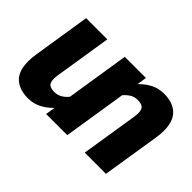

<svg xmlns="http://www.w3.org/2000/svg" viewBox="-95 -792 1056 1056"><g transform="rotate(45 433.0 -264.0)"><path d="M832.5 -391.6Q832.5 -364.3 827.6 -335L774.4 0H609.4L662.1 -332.5Q664.6 -350.6 664.6 -360.8Q664.6 -390.1 651.4 -400.6Q638.2 -411.1 611.3 -411.1Q588.4 -411.1 569.6 -400.9Q550.8 -390.6 531.7 -368.7L473.6 0H309.1L317.9 -56.2Q286.6 -24.4 252.2 -7.3Q217.8 9.8 176.8 9.8Q110.4 9.8 72.3 -24.9Q34.2 -59.6 34.2 -136.2Q34.2 -163.6 39.1 -193.4L91.8 -528.3H256.8L204.1 -195.8Q201.7 -177.7 201.7 -167.5Q201.7 -138.2 214.8 -127.7Q228 -117.2 254.9 -117.2Q277.8 -117.2 296.9 -127.4Q315.9 -137.7 334.5 -159.2L392.6 -528.3H557.1L548.3 -471.7Q579.6 -503.9 613.8 -521Q647.9 -538.1 689.5 -538.1Q755.9 -538.1 794.2 -503.2Q832.5 -468.3 832.5 -391.6Z"/></g></svg>

Font: Mardoto Black
Style: Italic
Weight: 900
Italic angle: -12°
Designer: Christian Robertson, Vahan Hovhannisyan
Foundry: Google
Version: Version 1.000